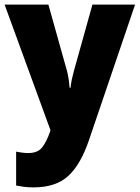

<svg xmlns="http://www.w3.org/2000/svg" viewBox="-20 -573 606 833"><path d="M0 -553H190L271 -264Q275 -248 278 -228Q281 -208 282 -192H286Q288 -211 291.5 -228Q295 -245 300 -263L381 -553H566L366 35Q330 141 276 190.5Q222 240 125 240Q102 240 83.5 237.5Q65 235 50 232V85Q61 87 74.5 89Q88 91 102 91Q143 91 162 67.5Q181 44 197 -1L199 -8Z"/></svg>

Font: Noto Sans Lao UI SemCond Blk
Style: Regular
Weight: 900
Width: 4
Designer: Monotype Design Team
Foundry: Monotype Imaging Inc.
Version: Version 2.000; ttfautohint (v1.8.4.7-5d5b)